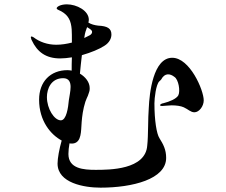

<svg xmlns="http://www.w3.org/2000/svg" viewBox="-20 -832 1040 884"><path d="M773 -566C685 -566 668 -403 665 -335C661 -289 663 -206 658 -163C651 -50 483 -50 420 -50C365 -50 295 -55 295 -123C295 -138 297 -155 300 -172C304 -171 308 -171 311 -171C326 -171 339 -178 346 -195C359 -227 350 -268 366 -338C376 -381 383 -381 390 -407C393 -415 393 -421 393 -426C393 -454 373 -478 348 -493C350 -519 354 -550 357 -578C399 -590 438 -606 462 -622C484 -636 493 -656 493 -673C493 -701 475 -712 432 -714C415 -716 400 -720 387 -728C388 -733 389 -737 389 -741C389 -783 333 -812 288 -812C259 -812 241 -801 241 -794C241 -788 249 -787 262 -780C296 -761 307 -735 310 -697C311 -685 311 -663 311 -636C288 -630 263 -626 239 -626C199 -626 162 -639 135 -660C130 -663 127 -664 125 -664C123 -664 122 -663 122 -661C122 -660 122 -658 123 -656C124 -652 124 -650 126 -647C151 -593 191 -563 257 -563C274 -563 292 -565 311 -568C310 -547 310 -526 310 -507C303 -508 297 -509 291 -509C212 -509 160 -456 160 -373C160 -274 215 -211 264 -185C253 -147 245 -103 245 -79C245 11 368 32 443 32C590 32 745 -7 745 -105C745 -143 732 -167 714 -196C701 -216 691 -278 691 -356C691 -379 698 -444 714 -458C717 -461 720 -463 722 -466C739 -498 764 -493 783 -478C802 -466 811 -413 801 -393C792 -377 761 -364 733 -357C729 -356 727 -356 723 -354C719 -352 717 -350 717 -348C717 -345 721 -344 726 -344C735 -344 757 -347 770 -347C792 -347 813 -344 826 -338C846 -329 858 -315 875 -315C897 -315 918 -343 918 -370C918 -417 854 -566 773 -566ZM369 -664C371 -680 376 -694 381 -707C384 -705 388 -702 392 -700C401 -694 404 -690 404 -685C404 -679 400 -673 392 -669C385 -665 376 -661 368 -657C368 -660 369 -662 369 -664ZM196 -385C196 -423 215 -472 271 -472C298 -472 305 -453 305 -432C305 -411 299 -387 297 -371C294 -337 286 -278 260 -278C230 -278 196 -331 196 -385Z"/></svg>

Font: Shippori Mincho OTF SemiBold
Style: Regular
Weight: 600
Designer: FONTDASU
Foundry: FONTDASU / Google Inc. / but / Adobe
Version: Version 3.300;hotconv 1.0.109;makeotfexe 2.5.65596